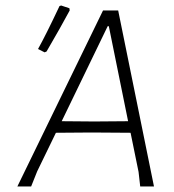

<svg xmlns="http://www.w3.org/2000/svg" viewBox="-20 -677 630 697"><path d="M196 -655 202 -657 232 -647 233 -639Q202 -581 149 -490L142 -487L118 -499Q146 -549 196 -655ZM409 -639 539 0H489L483 -53L454 -195L312 -196L183 -195L115 -55L93 0H43L354 -639ZM371 -582 204 -237 322 -236 445 -237 375 -582Z"/></svg>

Font: Alegreya Sans SC Light
Style: Italic
Weight: 300
Italic angle: -7°
Designer: Juan Pablo del Peral
Foundry: Huerta Tipografica
Version: Version 2.007